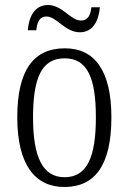

<svg xmlns="http://www.w3.org/2000/svg" viewBox="-20 -737 514 767"><path d="M299 -608C354 -608 375 -659 379 -708H345C342 -681 334 -655 303 -655C262 -655 229 -717 172 -717C115 -717 95 -665 91 -616H125C128 -644 135 -671 166 -671C206 -671 240 -608 299 -608ZM237 10C360 10 425 -78 425 -268C425 -454 359 -544 239 -544C112 -544 49 -454 49 -268C49 -79 120 10 237 10ZM238 -29C149 -29 112 -112 112 -268C112 -425 146 -504 238 -504C329 -504 363 -426 363 -268C363 -114 330 -29 238 -29Z"/></svg>

Font: Noto Serif Myanmar Condensed Light
Style: Regular
Weight: 300
Width: 3
Designer: Ben Mitchell and the Monotype Design Team
Foundry: Monotype Imaging Inc.
Version: Version 2.106